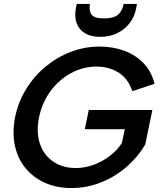

<svg xmlns="http://www.w3.org/2000/svg" viewBox="-20 -942 806 969"><path d="M648 -482Q625 -548 576.5 -577Q528 -606 466 -606Q400 -606 339.5 -573.5Q279 -541 236 -483.5Q193 -426 177 -350Q162 -274 181.5 -216.5Q201 -159 248.5 -126.5Q296 -94 362 -94Q408 -94 452 -110Q496 -126 533.5 -154.5Q571 -183 595 -220L610 -290H408L428 -387H749L713 -213Q677 -151 620 -101Q563 -51 491 -22Q419 7 340 7Q267 7 208 -19Q149 -45 109.5 -92.5Q70 -140 55.5 -205.5Q41 -271 56 -350Q72 -428 112.5 -493.5Q153 -559 211.5 -607Q270 -655 339.5 -681Q409 -707 482 -707Q550 -707 608 -685.5Q666 -664 705.5 -622Q745 -580 760 -519ZM667 -899Q659 -857 634 -825Q609 -793 571.5 -774.5Q534 -756 486 -756Q439 -756 408.5 -774.5Q378 -793 366.5 -825.5Q355 -858 363 -900L367 -922H434Q428 -888 442 -868.5Q456 -849 505 -849Q554 -849 576 -868.5Q598 -888 604 -922H671Z"/></svg>

Font: Albert Sans SemiBold
Style: Italic
Weight: 600
Italic angle: -11.25°
Designer: Andreas Rasmussen
Foundry: a.Foundry
Version: Version 1.025